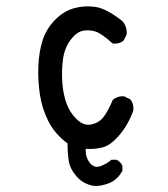

<svg xmlns="http://www.w3.org/2000/svg" viewBox="-20 -483 540 618"><path d="M281.2 115.2Q248 109.4 226.6 85Q205.1 60.5 201.2 34.2Q197.3 7.8 197.3 -21.5Q156.2 -51.8 135.7 -92.8Q115.2 -133.8 108.4 -178.7Q101.6 -223.6 103.5 -270.5Q105.5 -317.4 117.2 -353.5Q128.9 -389.6 156.2 -418Q183.6 -446.3 216.8 -456.1Q250 -465.8 286.1 -460.9Q322.3 -456.1 374 -415Q389.6 -397.5 387.7 -372.1L377.9 -352.5Q364.3 -340.8 342.8 -342.8Q308.6 -374 289.1 -380.9Q269.5 -387.7 248.5 -384.3Q227.5 -380.9 207.5 -355Q187.5 -329.1 182.6 -291Q177.7 -252.9 180.7 -215.8Q183.6 -178.7 194.3 -149.4Q205.1 -120.1 227.5 -98.6Q250 -77.1 274.4 -82.5Q298.8 -87.9 313 -106Q327.1 -124 342.8 -161.1Q358.4 -174.8 379.9 -172.9L399.4 -163.1Q411.1 -149.4 409.2 -127.9Q393.6 -83 365.2 -49.3Q336.9 -15.6 311 -8.8Q285.2 -2 255.9 -3.9Q254.9 23.4 269 41Q283.2 58.6 302.2 52.2Q321.3 45.9 338.9 31.2H354.5Q368.2 37.1 374 50.8V66.4Q358.4 95.7 331.5 106.4Q304.7 117.2 281.2 115.2Z"/></svg>

Font: JasonHandwriting2
Style: Regular
Weight: 400
Version: Version 1.05.10